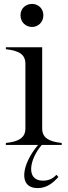

<svg xmlns="http://www.w3.org/2000/svg" viewBox="-20 -742 350 983"><path d="M10 -10V0H175C91 99 71 221 173 221C221 221 253 193 279 164L269 153C257 165 238 183 200 183C110 183 131 72 194 0H296V-10C231 -17 196 -36 196 -84V-500H10V-490C76 -483 110 -464 110 -416V-84C110 -36 75 -17 10 -10ZM202 -664C202 -700 174 -722 144 -722C113 -722 85 -700 85 -664C85 -627 113 -604 144 -604C174 -604 202 -627 202 -664Z"/></svg>

Font: Sprat Condesed
Style: Regular
Weight: 400
Width: 3
Designer: Ethan Nakache
Foundry: Collletttivo
Version: Version 2.000;Glyphs 3.2 (3217)